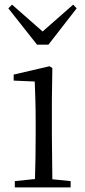

<svg xmlns="http://www.w3.org/2000/svg" viewBox="-20 -809 368 829"><path d="M32 -789 16 -773 140 -616H189L311 -773L296 -789L164 -673ZM130 0H285V-27L206 -35L204 -227V-378L206 -515L194 -523L39 -487V-461L130 -457C132 -407 134 -352 134 -285V-227C134 -173 133 -91 131 -36L44 -27V0Z"/></svg>

Font: Noto Serif JP Light
Style: Regular
Weight: 300
Designer: Ryoko NISHIZUKA 西塚涼子 (kana & ideographs); Frank Grießhammer (Latin, Greek & Cyrillic); Wenlong ZHANG 张文龙 (bopomofo); San
Foundry: Adobe
Version: Version 2.001;hotconv 1.1.0;makeotfexe 2.6.0